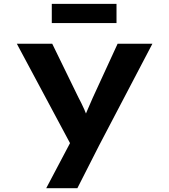

<svg xmlns="http://www.w3.org/2000/svg" viewBox="-20 -761 892 1011"><path d="M223.4 230 373.1 -53.6 366.2 25.4 68.6 -530.7H255L392.3 -249.1Q409.2 -217.6 423.6 -185.3Q438.1 -153.1 448 -120.1L412.8 -115.8Q423.6 -142 438 -176.1Q452.3 -210.1 467.7 -244.6L599.3 -530.7H782.5L502.3 4L387.4 230ZM252.7 -639.7V-740.5H593.5V-639.7Z"/></svg>

Font: Lexend Mega
Style: Regular
Weight: 400
Designer: Bonnie Shaver-Troup, Thomas Jockin
Foundry: Lexend
Version: Version 1.007